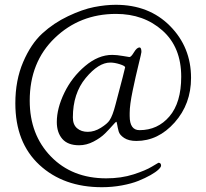

<svg xmlns="http://www.w3.org/2000/svg" viewBox="-20 -717 861 801"><path d="M44 -286Q44 -382 76.5 -458Q109 -534 156.5 -577.5Q204 -621 264 -649.5Q324 -678 372.5 -687.5Q421 -697 463 -697Q602 -697 689.5 -608.5Q777 -520 777 -392Q777 -283 708.5 -206Q640 -129 549 -129Q517 -129 498 -141.5Q479 -154 475 -169Q471 -184 469 -196.5Q467 -209 465 -209Q463 -209 449.5 -193.5Q436 -178 418 -160Q400 -142 370.5 -126.5Q341 -111 310 -111Q263 -111 240 -137.5Q217 -164 217 -208Q217 -265 248.5 -330Q280 -395 335 -441.5Q390 -488 448 -488Q467 -488 492.5 -483.5Q518 -479 520 -479Q527 -479 539 -499Q551 -519 562 -519Q570 -519 570 -500Q570 -496 558 -447.5Q546 -399 533.5 -339Q521 -279 521 -246V-233Q521 -174 562 -174Q638 -174 687 -231.5Q736 -289 736 -397Q736 -520 658 -589.5Q580 -659 464 -659Q313 -659 208.5 -558.5Q104 -458 104 -297Q104 -155 192.5 -64Q281 27 423 27Q486 27 537 10.5Q588 -6 614 -22Q640 -38 641 -38Q652 -38 652 -26Q652 -20 641 -9.5Q630 1 608 13.5Q586 26 557.5 37.5Q529 49 488.5 56.5Q448 64 405 64Q245 64 144.5 -29Q44 -122 44 -286ZM284 -227Q284 -197 301.5 -182Q319 -167 346 -167Q374 -167 401 -184Q428 -201 437 -215Q450 -234 462 -281Q502 -432 502 -436Q502 -442 480 -449Q458 -456 440 -456Q391 -456 337.5 -391.5Q284 -327 284 -227Z"/></svg>

Font: OFL Sorts Mill Goudy TT
Style: Regular
Weight: 500
Version: Version 003.000